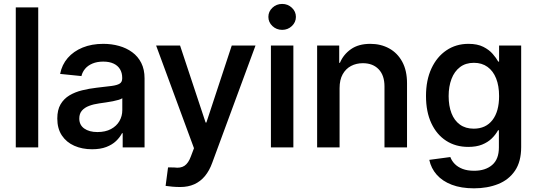

<svg xmlns="http://www.w3.org/2000/svg" viewBox="-20 -766 2791 998"><path d="M178.7 -727.5V0H62V-727.5Z M458.5 9.8Q407.2 9.8 366.2 -8.3Q325.2 -26.4 301.5 -62Q277.8 -97.7 277.8 -149.9Q277.8 -194.8 294.9 -223.9Q312 -252.9 341.1 -270.3Q370.1 -287.6 407 -296.6Q443.8 -305.7 482.9 -310.1Q531.7 -315.4 560.5 -319.3Q589.4 -323.2 602.3 -331.5Q615.2 -339.8 615.2 -358.4V-361.8Q615.2 -387.2 603.8 -406.2Q592.3 -425.3 570.3 -435.5Q548.3 -445.8 516.6 -445.8Q484.9 -445.8 460.9 -435.8Q437 -425.8 422.6 -408.7Q408.2 -391.6 403.3 -370.6L292.5 -381.8Q301.8 -429.7 332 -464.6Q362.3 -499.5 409.4 -518.8Q456.5 -538.1 517.1 -538.1Q560.1 -538.1 598.6 -527.3Q637.2 -516.6 667.2 -494.6Q697.3 -472.7 714.4 -438.7Q731.4 -404.8 731.4 -358.9V0H617.7V-73.7H614.3Q603 -51.8 583 -32.7Q563 -13.7 532.5 -2Q502 9.8 458.5 9.8ZM486.3 -79.6Q527.8 -79.6 556.9 -95.2Q585.9 -110.8 600.8 -136.7Q615.7 -162.6 615.7 -193.4V-255.4Q609.9 -251 596.9 -247.1Q584 -243.2 566.4 -239.7Q548.8 -236.3 530.3 -233.6Q511.7 -231 495.1 -228.5Q466.8 -224.6 443.4 -215.8Q419.9 -207 406 -191.2Q392.1 -175.3 392.1 -149.9Q392.1 -116.2 418 -97.9Q443.8 -79.6 486.3 -79.6Z M917 206.1Q895.5 206.1 876 204.3Q856.4 202.6 840.8 200.2L853.5 104L885.3 104.5Q918.5 109.4 939 95.7Q959.5 82 972.2 46.9L988.3 4.4L791.5 -529.3H916L1048.8 -128.9H1052.7L1184.6 -529.3H1308.1L1083 80.6Q1068.4 121.1 1045.2 149.2Q1022 177.2 990 191.7Q958 206.1 917 206.1Z M1388.2 0V-529.3H1504.9V0ZM1446.8 -610.8Q1417 -610.8 1396 -630.6Q1375 -650.4 1375 -678.2Q1375 -706.1 1396 -725.8Q1417 -745.6 1446.8 -745.6Q1476.1 -745.6 1497.1 -725.8Q1518.1 -706.1 1518.1 -678.2Q1518.1 -650.4 1497.1 -630.6Q1476.1 -610.8 1446.8 -610.8Z M1745.1 -307.6V0H1628.4V-529.3H1743.2V-439L1747.1 -439.9Q1765.1 -482.9 1804.4 -510.5Q1843.8 -538.1 1904.8 -538.1Q1959.5 -538.1 2002.7 -514.4Q2045.9 -490.7 2070.8 -445.1Q2095.7 -399.4 2095.7 -333V0H1978.5V-316.9Q1978.5 -374.5 1948.2 -406Q1918 -437.5 1866.2 -437.5Q1832 -437.5 1804.7 -423.1Q1777.3 -408.7 1761.2 -379.9Q1745.1 -351.1 1745.1 -307.6Z M2443.8 212.9Q2377 212.9 2328.4 194.3Q2279.8 175.8 2250.2 142.3Q2220.7 108.9 2211.4 64.9L2320.8 50.3Q2328.1 70.3 2344 86.4Q2359.9 102.5 2384.8 112.1Q2409.7 121.6 2444.8 121.6Q2502.9 121.6 2538.1 91.6Q2573.2 61.5 2573.2 0.5V-88.9H2568.8Q2556.2 -65.9 2535.9 -46.1Q2515.6 -26.4 2485.8 -14.4Q2456.1 -2.4 2414.1 -2.4Q2348.6 -2.4 2299.3 -34.2Q2250 -65.9 2222.2 -125.2Q2194.3 -184.6 2194.3 -267.1Q2194.3 -349.6 2222.7 -410.4Q2251 -471.2 2300.8 -504.6Q2350.6 -538.1 2415 -538.1Q2461.4 -538.1 2491.9 -522.7Q2522.5 -507.3 2541 -485.8Q2559.6 -464.4 2569.8 -445.8H2574.2V-529.3H2689V-1.5Q2689 73.7 2657 121.1Q2625 168.5 2569.3 190.7Q2513.7 212.9 2443.8 212.9ZM2442.4 -97.2Q2504.9 -97.2 2539.6 -141.8Q2574.2 -186.5 2574.2 -266.6Q2574.2 -319.8 2558.8 -358.4Q2543.5 -397 2514.2 -418.2Q2484.9 -439.5 2443.4 -439.5Q2400.4 -439.5 2371.1 -417.2Q2341.8 -395 2326.9 -355.7Q2312 -316.4 2312 -266.6Q2312 -215.8 2326.7 -177.7Q2341.3 -139.6 2370.6 -118.4Q2399.9 -97.2 2442.4 -97.2Z"/></svg>

Font: Inter Cardless Tabular Medium
Style: Regular
Weight: 500
Designer: Rasmus Andersson
Foundry: rsms
Version: Version 4.000;git-4fc901f